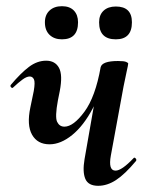

<svg xmlns="http://www.w3.org/2000/svg" viewBox="-20 -591 480 620"><path d="M140 -125Q101 -125 83.5 -156Q66 -187 78 -244L89 -297Q94 -326 89.5 -335Q85 -344 76 -344Q66 -344 52.5 -334Q39 -324 23 -309Q20 -305 16 -309Q12 -313 15 -317Q47 -355 73.5 -375Q100 -395 129 -395Q158 -395 170.5 -372Q183 -349 173 -297L167 -267Q157 -213 164.5 -197.5Q172 -182 188 -182Q217 -182 252.5 -230Q288 -278 305 -374L324 -373Q309 -297 279.5 -241Q250 -185 213 -155Q176 -125 140 -125ZM297 9Q265 9 255.5 -13.5Q246 -36 253 -77L305 -374Q310 -394 361 -394Q381 -394 387.5 -391Q394 -388 394 -386Q394 -382 389 -360Q384 -338 379 -312L338 -89Q329 -40 353 -40Q363 -40 377.5 -50Q392 -60 411 -80Q414 -84 418 -79.5Q422 -75 419 -71Q383 -28 354.5 -9.5Q326 9 297 9ZM180 -464Q155 -464 140 -478.5Q125 -493 125 -519Q125 -543 140 -557Q155 -571 180 -571Q205 -571 218.5 -557Q232 -543 232 -519Q232 -464 180 -464ZM354 -464Q300 -464 300 -519Q300 -543 314.5 -556.5Q329 -570 354 -570Q406 -570 406 -519Q406 -464 354 -464Z"/></svg>

Font: Cormorant Infant Light
Style: Italic
Weight: 300
Italic angle: -10°
Designer: Christian Thalmann (Catharsis Fonts)
Foundry: Catharsis Fonts
Version: Version 4.001